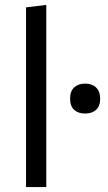

<svg xmlns="http://www.w3.org/2000/svg" viewBox="-20 -762 438 782"><path d="M86 0V-732L168.5 -742V0ZM326 -299.5Q299 -299.5 282.2 -314.5Q265.5 -329.5 265.5 -360.5Q265.5 -390.5 282.2 -406Q299 -421.5 327 -421.5Q355 -421.5 371.5 -405.5Q388 -389.5 388 -360.5Q388 -329.5 371.2 -314.5Q354.5 -299.5 326 -299.5Z"/></svg>

Font: Commissioner
Style: Regular
Weight: 400
Designer: Kostas Bartsokas
Foundry: Kostas Bartsokas
Version: Version 1.000; ttfautohint (v1.8.3)